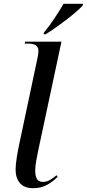

<svg xmlns="http://www.w3.org/2000/svg" viewBox="-20 -979 456 1009"><path d="M153 10Q108 10 85 -16.5Q62 -43 62 -87Q62 -113 68 -150.5Q74 -188 81 -221L176 -669Q182 -696 182 -710Q182 -732 168 -741Q154 -750 126 -750H110L112 -760H303L180 -184Q175 -162 170 -132Q165 -102 165 -84Q165 -54 174 -38.5Q183 -23 206 -23Q224 -23 242 -33Q260 -43 277 -58L283 -50Q261 -27 229 -8.5Q197 10 153 10ZM211 -808Q237 -839 265.5 -881.5Q294 -924 314 -959H416L414 -949Q402 -936 379.5 -916.5Q357 -897 329 -875.5Q301 -854 272.5 -834Q244 -814 220 -799H209Z"/></svg>

Font: Noto Serif Display SemiCondensed Medium
Style: Italic
Weight: 500
Width: 4
Italic angle: -12°
Designer: Monotype Design Team
Foundry: Monotype Imaging Inc.
Version: Version 2.009